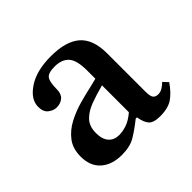

<svg xmlns="http://www.w3.org/2000/svg" viewBox="-107 -763 636 636"><g transform="rotate(-45 211.0 -445.0)"><path d="M134 -246Q88 -246 60.5 -270Q33 -294 33 -339Q33 -376 51.5 -400.5Q70 -425 99.5 -440.5Q129 -456 161.5 -465Q194 -474 222 -480L250 -487V-526Q250 -574 233 -592.5Q216 -611 183 -611Q153 -611 144 -599Q135 -587 135 -552Q135 -531 123 -520.5Q111 -510 92 -510Q78 -510 64 -520.5Q50 -531 50 -555Q50 -590 90.5 -617Q131 -644 198 -644Q269 -644 303 -614Q337 -584 337 -519V-341Q337 -317 343 -310Q349 -303 361 -303Q372 -303 381.5 -309Q391 -315 399 -323L415 -306Q395 -277 373.5 -262Q352 -247 314 -247Q283 -247 272 -260Q261 -273 257 -299H251Q221 -275 196.5 -260.5Q172 -246 134 -246ZM250 -330V-456Q216 -447 187.5 -436.5Q159 -426 141.5 -408Q124 -390 124 -358Q124 -329 137.5 -314Q151 -299 174 -299Q191 -299 210 -305.5Q229 -312 250 -330Z"/></g></svg>

Font: STIX Two Text Medium
Style: Regular
Weight: 500
Designer: Ross Mills, John Hudson & Paul Hanslow, Tiro Typeworks Ltd; with prior portions MicroPress Inc., and Coen Hoffman.
Foundry: Tiro Typeworks Ltd
Version: Version 2.13 b171